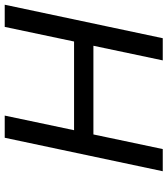

<svg xmlns="http://www.w3.org/2000/svg" viewBox="32 -742 710 814"><g transform="rotate(-90 387.0 -335.0)"><path d="M210 -670 68 0H162L224 -294H600L538 0H632L774 -670H680L618 -376H242L304 -670Z"/></g></svg>

Font: LT Wave Text Italic
Style: Regular
Weight: 400
Designer: Daniel Lyons
Version: Version 2.5 (Glyphs App)